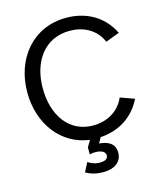

<svg xmlns="http://www.w3.org/2000/svg" viewBox="-135 -820 963 1139"><g transform="rotate(-15 347.0 -251.0)"><path d="M371 -63C226 -63 138 -184 138 -354C138 -518 226 -642 380 -642C457 -642 537 -609 574 -523L659 -555C596 -683 479 -722 380 -722C173 -722 43 -558 43 -354C43 -157 160 -7 330 14L306 54V97C319 94 330 93 340 93C373 93 402 103 402 128C402 153 379 160 351 160C325 160 301 151 280 137L251 193C282 211 317 220 359 220C422 220 472 190 472 130C472 71 426 53 376 49L395 15C488 9 592 -33 651 -152L565 -183C527 -97 447 -63 371 -63Z"/></g></svg>

Font: Alpha Lyrae Medium
Style: Regular
Weight: 500
Designer: Nikolay Petroussenko, Plamen Motev
Foundry: Fontfabric LLC
Version: Version 1.000;hotconv 1.0.109;makeotfexe 2.5.65596